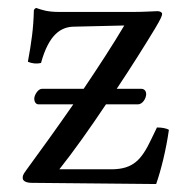

<svg xmlns="http://www.w3.org/2000/svg" viewBox="-20 -459 464 482"><path d="M71 -439C69 -439 65 -435 65 -433C64 -388 59 -353 50 -304C59 -300 71 -298 83 -301C103 -374 134 -391 164 -392L292 -395C263 -346 227 -291 190 -236H85C76 -236 66 -221 66 -211C66 -205 69 -197 77 -197H164C123 -138 82 -81 46 -32C37 -20 37 -17 37 -12C37 -5 45 0 60 0L372 3C384 -31 397 -83 404 -133C398 -137 386 -139 374 -139L360 -110C335 -57 314 -35 262 -34H129C164 -78 206 -137 246 -197H326C338 -197 347 -212 347 -223C347 -228 344 -236 335 -236H273C309 -290 343 -344 369 -387C384 -412 387 -420 387 -424C387 -428 382 -431 375 -431C370 -431 342 -429 313 -429H130C98 -429 86 -434 71 -439Z"/></svg>

Font: Libertinus Serif
Style: Regular
Weight: 400
Designer: Philipp H. Poll, Khaled Hosny
Foundry: Caleb Maclennan
Version: Version 7.050;RELEASE